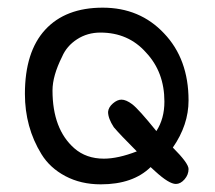

<svg xmlns="http://www.w3.org/2000/svg" viewBox="-20 -482 560 501"><path d="M408 -395Q345 -462 248 -462Q151 -462 98 -404.5Q45 -347 45 -237Q45 -150 88 -80Q110 -44 150.5 -22.5Q191 -1 243 -1Q327 -1 373 -46L385 -35Q421 -2 439 -2Q451 -2 461.5 -14Q472 -26 472 -41Q472 -56 431 -97Q472 -156 472 -220Q472 -328 408 -395ZM361 -345Q409 -294 409 -217Q409 -172 388 -140Q342 -197 325 -210Q309 -222 297 -222Q286 -222 274.5 -212Q263 -202 262 -190Q262 -173 277 -150Q293 -131 337 -87Q288 -68 251 -68Q205 -68 174 -95Q117 -145 117 -246Q117 -284 142 -334Q154 -362 181 -379.5Q208 -397 242 -397Q315 -397 361 -345Z"/></svg>

Font: Patrick Hand SC
Style: Regular
Weight: 400
Designer: Patrick Wagesreiter
Foundry: Patrick Wagesreiter
Version: Version 2.001; ttfautohint (v1.8.2)